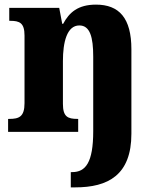

<svg xmlns="http://www.w3.org/2000/svg" viewBox="-20 -570 677 830"><path d="M286 240H305C447 240 548 187 548 8V-357C548 -492 495 -550 395 -550C317 -550 279 -516 253 -467H249L236 -536H20V-480H24C65 -480 86 -471 86 -416V-124C86 -65 62 -56 20 -56H15V0H318V-56H315C273 -56 252 -65 252 -121V-306C252 -387 269 -460 323 -460C369 -460 383 -410 383 -325V-3C383 133 350 174 292 174H286Z"/></svg>

Font: Noto Serif Georgian SemiCondensed ExtraBold
Style: Regular
Weight: 800
Width: 4
Designer: Monotype Design Team, Akaki Razmadze
Foundry: Google LLC
Version: Version 2.003